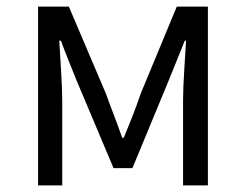

<svg xmlns="http://www.w3.org/2000/svg" viewBox="-20 -560 741 580"><path d="M95 0H168V-258C168 -305 162 -382 159 -437H164C179 -396 197 -353 213 -313L323 -52H380L488 -313C504 -353 522 -396 538 -437H542C539 -382 533 -305 533 -258V0H608V-540H514L405 -277C390 -232 372 -188 354 -144H349C334 -188 316 -232 300 -277L188 -540H95Z"/></svg>

Font: Genne Gothic Normal
Style: Regular
Weight: 350
Designer: Ryoko NISHIZUKA (kana & ideographs); Paul D. Hunt (Latin, Greek & Cyrillic); Wenlong ZHANG (bopomofo); Sandoll Communica
Foundry: Adobe Systems Incorporated
Version: Version 1.004;PS 1.004;hotconv 16.6.51;makeotf.lib2.5.65220